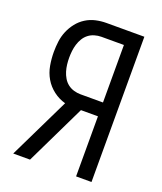

<svg xmlns="http://www.w3.org/2000/svg" viewBox="-136 -824 772 913"><g transform="rotate(20 250.0 -367.5)"><path d="M358 0V-304H272L125 0H40L190 -309Q157 -318 129.5 -339Q102 -360 85 -389Q68 -418 62 -452Q56 -486 56 -520Q56 -547 59.5 -574Q63 -601 73.5 -626Q84 -651 101 -672.5Q118 -694 141 -708.5Q164 -723 190.5 -729Q217 -735 244 -735H436V0ZM244 -374H358V-665H244Q227 -665 210 -660Q193 -655 179.5 -644.5Q166 -634 157 -619Q148 -604 143 -587.5Q138 -571 136 -554Q134 -537 134 -520Q134 -502 136 -485Q138 -468 143 -451.5Q148 -435 157 -420Q166 -405 179.5 -394.5Q193 -384 210 -379Q227 -374 244 -374Z"/></g></svg>

Font: Iosevka MaddieWtf
Style: Regular
Weight: 400
Monospace: yes
Designer: Belleve Invis
Foundry: Belleve Invis
Version: Version 31.3.0; ttfautohint (v1.8.3)